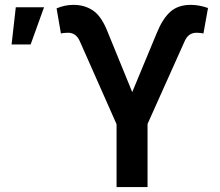

<svg xmlns="http://www.w3.org/2000/svg" viewBox="-20 -757 892 777"><path d="M451.7 0V-254.4L302.7 -590.8Q294.9 -607.9 283.2 -616.2Q271.5 -624.5 254.4 -624.5Q247.6 -624.5 238.3 -623.5Q229 -622.6 226.6 -621.1L209 -723.1Q225.1 -730 241.7 -733.6Q258.3 -737.3 277.8 -737.3Q322.8 -737.3 356.9 -714.1Q391.1 -690.9 416 -627L515.1 -384.3L614.7 -624Q637.7 -680.7 668.9 -709Q700.2 -737.3 751.5 -737.3Q770 -737.3 787.6 -733.9Q805.2 -730.5 821.8 -724.6L803.2 -621.1Q800.3 -622.6 791.5 -623.5Q782.7 -624.5 775.9 -624.5Q758.3 -624.5 746.3 -615.7Q734.4 -606.9 727.5 -590.8L577.1 -255.4V0ZM26.9 -577.1 43.9 -727.5H158.2L104 -577.1Z"/></svg>

Font: Inter 28pt SemiBold
Style: Regular
Weight: 600
Designer: Rasmus Andersson
Foundry: rsms
Version: Version 4.001;git-66647c0bb